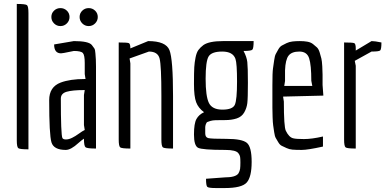

<svg xmlns="http://www.w3.org/2000/svg" viewBox="-20 -752 1971 972"><path d="M65 -42V-732Q109 -732 116.5 -726Q124 -720 124 -686V4Q80 4 72.5 -2Q65 -8 65 -42Z M409 -377V-433Q409 -473 399.5 -483.5Q390 -494 354 -494L304 -484Q294 -482 289 -482Q254 -482 254 -527L354 -544Q429 -544 445 -524Q453 -514 457.5 -507Q462 -500 463 -482Q466 -453 466 -415V0Q421 0 413 -6.5Q405 -13 405 -50Q395 -44 377 -28Q339 7 313 7Q252 7 240.5 -31.5Q229 -70 229 -245Q229 -312 287 -334Q335 -352 409 -352H413ZM405 -296Q347 -296 317.5 -287.5Q288 -279 288 -253Q288 -70 296 -53Q300 -46 314 -46Q328 -46 344.5 -54Q361 -62 379.5 -75.5Q398 -89 409 -94L405 -119V-271L409 -296ZM318.5 -633.5Q305 -620 286 -620Q267 -620 253.5 -633.5Q240 -647 240 -666Q240 -685 253.5 -698Q267 -711 286 -711Q305 -711 318.5 -698Q332 -685 332 -666Q332 -647 318.5 -633.5ZM461.5 -633.5Q448 -620 429 -620Q410 -620 396.5 -633.5Q383 -647 383 -666Q383 -685 396.5 -698Q410 -711 429 -711Q448 -711 461.5 -698Q475 -685 475 -666Q475 -647 461.5 -633.5Z M797 -46V-267Q797 -420 788 -455.5Q779 -491 734 -491L636 -456L640 -431V0Q596 0 588.5 -6Q581 -12 581 -46V-537Q625 -537 632.5 -533.5Q640 -530 640 -507L730 -544Q820 -544 838 -498Q856 -452 856 -266V0Q812 0 804.5 -6Q797 -12 797 -46Z M1118 200H1073Q1036 200 1029.5 194Q1023 188 1023 153L1118 146Q1173 146 1187 126Q1194 114 1195.5 102.5Q1197 91 1197 71Q1197 51 1195.5 42Q1194 33 1187 24Q1175 7 1121 7Q1003 7 982.5 -4Q962 -15 962 -71Q962 -127 974.5 -149.5Q987 -172 1013 -184Q984 -205 973 -234.5Q962 -264 962 -326Q962 -388 963.5 -412Q965 -436 970 -461Q975 -486 984.5 -499Q994 -512 1010 -524Q1039 -544 1109 -544H1264Q1264 -507 1257.5 -500.5Q1251 -494 1213 -494Q1229 -464 1232 -438Q1235 -412 1235 -333Q1235 -254 1232 -229.5Q1229 -205 1216.5 -183Q1204 -161 1178.5 -152.5Q1153 -144 1119 -144Q1085 -144 1071 -143.5Q1057 -143 1046 -140Q1035 -137 1030 -134.5Q1025 -132 1022 -123Q1019 -114 1019 -108V-77Q1019 -57 1034 -53Q1049 -49 1127 -49Q1205 -49 1229.5 -29Q1254 -9 1254 67.5Q1254 144 1229 172Q1204 200 1118 200ZM1172 -454Q1159 -491 1105 -491Q1051 -491 1036 -466Q1021 -441 1021 -353Q1021 -265 1037.5 -231Q1054 -197 1106 -197Q1158 -197 1169 -222Q1180 -247 1180 -339Q1180 -431 1172 -454Z M1615 -10Q1538 7 1507.5 7Q1477 7 1460.5 5.5Q1444 4 1430.5 -2.5Q1417 -9 1407 -13.5Q1397 -18 1389 -31.5Q1381 -45 1376 -53.5Q1371 -62 1368 -83Q1365 -104 1363 -117Q1361 -130 1360 -159.5Q1359 -189 1359 -207V-320Q1359 -386 1362 -405.5Q1365 -425 1368 -447Q1371 -469 1376 -478.5Q1381 -488 1389 -502Q1397 -516 1407 -521.5Q1417 -527 1430.5 -533.5Q1444 -540 1460.5 -542Q1477 -544 1498 -544Q1519 -544 1536 -541Q1553 -538 1564.5 -529Q1576 -520 1584.5 -512Q1593 -504 1598.5 -486Q1604 -468 1607 -455.5Q1610 -443 1611.5 -416.5Q1613 -390 1613 -374V-322L1617 -268L1413 -263L1417 -238Q1417 -110 1427 -90Q1443 -57 1464 -52Q1478 -48 1518.5 -48Q1559 -48 1615 -61ZM1423 -396Q1423 -378 1423 -342L1419 -317H1561L1556 -343Q1556 -423 1545 -457Q1534 -491 1495.5 -491Q1457 -491 1441 -470.5Q1425 -450 1423 -396Z M1722 -46V-537Q1766 -537 1773.5 -533.5Q1781 -530 1781 -507V-496L1861 -544Q1878 -544 1911 -537Q1911 -502 1904.5 -496.5Q1898 -491 1861 -491L1776 -444L1781 -419V0Q1737 0 1729.5 -6Q1722 -12 1722 -46Z"/></svg>

Font: Economica
Style: Regular
Weight: 400
Designer: Vicente Lamonaca
Foundry: Vicente Lamonaca
Version: Version 1.101